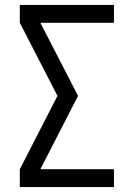

<svg xmlns="http://www.w3.org/2000/svg" viewBox="-20 -755 540 775"><path d="M60 0V-72L212 -368L60 -663V-735H440V-663H143L295 -368L143 -72H440V0Z"/></svg>

Font: Iosevka SS08
Style: Regular
Weight: 400
Monospace: yes
Designer: Belleve Invis
Foundry: Belleve Invis
Version: 2.1.0; ttfautohint (v1.8.2)